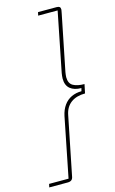

<svg xmlns="http://www.w3.org/2000/svg" viewBox="-147 -812 598 1001"><g transform="rotate(-15 152.0 -311.0)"><path d="M-12 138 -8 120H97L161 -201Q168 -234 184.5 -257Q201 -280 225.5 -291.5Q250 -303 280 -303L284 -319Q246 -319 224 -337Q202 -355 202 -392Q202 -399 203 -406Q204 -413 205 -421L269 -742H164L168 -760H268Q279 -760 284 -756Q289 -752 289 -742Q289 -740 288 -735Q287 -730 285 -719L225 -421Q224 -414 223 -407Q222 -400 222 -394Q222 -360 244.5 -347.5Q267 -335 305 -335L295 -287Q248 -287 218.5 -265Q189 -243 181 -201L118 112Q116 126 108.5 132Q101 138 88 138Z"/></g></svg>

Font: IBM Plex Sans Thin
Style: Italic
Weight: 250
Italic angle: -11.31°
Designer: Mike Abbink, Paul van der Laan, Pieter van Rosmalen
Foundry: Bold Monday
Version: Version 3.201